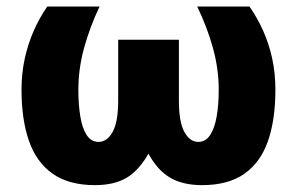

<svg xmlns="http://www.w3.org/2000/svg" viewBox="-20 -548 872 579"><path d="M266.6 10.3Q187.5 10.3 138.7 -24.2Q89.8 -58.6 67.4 -123Q44.9 -187.5 44.9 -277.3Q44.9 -327.1 54.7 -371.6Q64.5 -416 81.8 -455.3Q99.1 -494.6 122.6 -528.3H280.3Q251 -466.8 233.6 -403.6Q216.3 -340.3 216.3 -277.3Q216.3 -232.4 222.2 -196.8Q228 -161.1 241.5 -140.6Q254.9 -120.1 277.3 -120.1Q302.7 -120.1 319.6 -149.9Q336.4 -179.7 336.4 -245.1V-428.2H519.5V-245.1Q519.5 -179.7 536.1 -149.9Q552.7 -120.1 577.6 -120.1Q600.1 -120.1 613.8 -140.9Q627.4 -161.6 633.5 -197.3Q639.6 -232.9 639.6 -277.3Q639.6 -340.3 622.1 -403.6Q604.5 -466.8 574.7 -528.3H732.4Q755.9 -494.6 773.4 -455.6Q791 -416.5 800.8 -371.8Q810.5 -327.1 810.5 -277.3Q810.5 -187 788.1 -122.6Q765.6 -58.1 716.8 -23.9Q668 10.3 589.4 10.3Q531.7 10.3 493.4 -12Q455.1 -34.2 427.7 -84.5Q397.9 -32.7 360.6 -11.2Q323.2 10.3 266.6 10.3Z"/></svg>

Font: Roboto Slab LO Black
Style: Regular
Weight: 900
Designer: Google
Version: Version 2.000